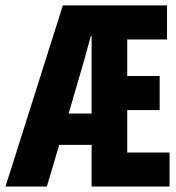

<svg xmlns="http://www.w3.org/2000/svg" viewBox="-23 -680 643 700"><path d="M-2.9 0 206.1 -660.2H585.9V-536.1H440.9V-402.8H559.1V-278.8H440.9V-124H595.2V0H311V-151.9H192.9L147.9 0ZM227.1 -266.1H311V-548.8H308.1Q293 -489.7 254.9 -360.8Z"/></svg>

Font: Office Code Pro D Bold
Style: Regular
Weight: 700
Designer: Nathan Rutzky & Paul D. Hunt
Foundry: Adobe Systems Incorporated
Version: Version 1.004;PS 001.004;hotconv 1.0.70;makeotf.lib2.5.58329